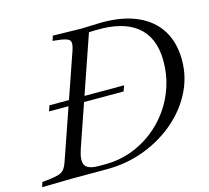

<svg xmlns="http://www.w3.org/2000/svg" viewBox="-133 -834 1044 957"><g transform="rotate(-15 389.0 -355.0)"><path d="M101 -353 111 -382H496L486 -353ZM-30 3 -22 -22 -1 -24Q38 -28 59 -33.5Q80 -39 91 -52Q102 -65 110 -88L293 -617Q306 -655 294 -668Q282 -681 228 -686L209 -688L217 -713L364 -710L447 -713Q557 -717 635.5 -687.5Q714 -658 758 -598Q802 -538 807 -450Q812 -359 774.5 -278Q737 -197 666.5 -134.5Q596 -72 503 -36Q410 0 304 0H119ZM270 -26H304Q373 -26 435 -48Q497 -70 549 -109.5Q601 -149 639 -202.5Q677 -256 697.5 -319.5Q718 -383 717 -453Q715 -572 642.5 -630Q570 -688 431 -684L365 -682L400 -696L206 -133Q186 -75 200.5 -50.5Q215 -26 270 -26Z"/></g></svg>

Font: Baskervville
Style: Italic
Weight: 400
Italic angle: -18°
Designer: ANRT
Foundry: ANRT
Version: Version 1.100